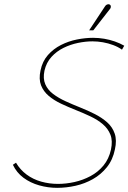

<svg xmlns="http://www.w3.org/2000/svg" viewBox="-20 -892 618 924"><path d="M507 -846Q511 -850 512.5 -854.5Q514 -859 513 -863.5Q512 -868 508 -870Q505 -872 500.5 -871.5Q496 -871 492 -868.5Q488 -866 485 -861L409 -746H429ZM567 -653 578 -672Q557 -684 532.5 -692.5Q508 -701 481.5 -705.5Q455 -710 428 -710Q391 -710 350.5 -702Q310 -694 273.5 -675.5Q237 -657 210.5 -627Q184 -597 175 -553Q166 -511 177.5 -481.5Q189 -452 214.5 -430.5Q240 -409 274 -393Q308 -377 344.5 -362.5Q381 -348 415 -332Q449 -316 474.5 -294.5Q500 -273 511.5 -243.5Q523 -214 514 -172Q504 -127 478 -95.5Q452 -64 415.5 -44.5Q379 -25 338.5 -16Q298 -7 259 -7Q217 -7 178 -18Q139 -29 108 -52Q77 -75 57 -109L42 -99Q60 -61 93 -36.5Q126 -12 168.5 0Q211 12 255 12Q299 12 343.5 2Q388 -8 427 -30Q466 -52 494.5 -87.5Q523 -123 533 -173Q543 -217 532 -249Q521 -281 495.5 -303.5Q470 -326 436.5 -343Q403 -360 366.5 -374.5Q330 -389 296 -404.5Q262 -420 236 -439.5Q210 -459 198 -486.5Q186 -514 194 -552Q203 -591 227.5 -618Q252 -645 285.5 -661.5Q319 -678 355.5 -685.5Q392 -693 425 -693Q450 -693 475.5 -688.5Q501 -684 525 -675Q549 -666 567 -653Z"/></svg>

Font: Advent Pro Thin
Style: Italic
Weight: 250
Italic angle: -12°
Version: Version 3.000